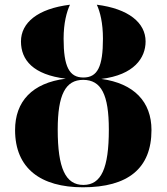

<svg xmlns="http://www.w3.org/2000/svg" viewBox="-20 -785 707 815"><path d="M332 10C523 10 623 -70 623 -233C623 -353 549 -431 410 -450C549 -467 598 -539 598 -609C598 -689 525 -748 391 -765C405 -735 417 -687 417 -621C417 -502 394 -456 334 -456C274 -456 250 -502 250 -621C250 -687 263 -735 277 -765C139 -748 69 -688 69 -609C69 -530 121 -468 259 -451C116 -433 44 -354 44 -233C44 -70 153 10 332 10ZM334 0C258 0 225 -71 225 -235C225 -383 258 -446 333 -446C410 -446 442 -383 442 -235C442 -71 410 0 334 0Z"/></svg>

Font: Noto Serif Display ExtraBold
Style: Regular
Weight: 800
Designer: Monotype Design Team
Foundry: Monotype Imaging Inc.
Version: Version 2.009